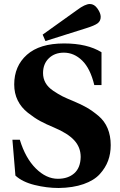

<svg xmlns="http://www.w3.org/2000/svg" viewBox="-20 -924 601 959"><path d="M193 -751 365 -874Q405 -904 429 -904Q451 -904 467 -881Q483 -858 483 -840Q483 -819 467.5 -807.5Q452 -796 410 -783L207 -719ZM42 -226H79Q107 -134 159 -82.5Q211 -31 269 -31Q320 -31 351 -58.5Q382 -86 383 -140Q383 -188 351 -223Q319 -258 250 -287Q209 -304 180.5 -319.5Q152 -335 119 -361Q86 -387 68.5 -422.5Q51 -458 51 -502Q51 -594 114.5 -650.5Q178 -707 300 -707Q416 -707 487 -663V-499H451Q431 -582 390.5 -621.5Q350 -661 299 -661Q253 -661 224 -633Q195 -605 195 -559Q195 -532 207.5 -510Q220 -488 246 -470.5Q272 -453 292 -443Q312 -433 344 -420Q385 -403 413 -387Q441 -371 471.5 -345.5Q502 -320 517.5 -283Q533 -246 533 -199Q533 -157 520 -121.5Q507 -86 478.5 -54.5Q450 -23 397.5 -4.5Q345 14 273 15Q214 15 153 0Q92 -15 57 -47Z"/></svg>

Font: Heuristica
Style: Bold
Weight: 700
Version: Version 1.0.2